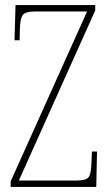

<svg xmlns="http://www.w3.org/2000/svg" viewBox="-20 -734 431 754"><path d="M22 0V-22L322 -689H119Q80 -689 69.5 -675Q59 -661 58 -620L57 -576H37L41 -714H354V-693L54 -25H280Q319 -25 328.5 -39Q338 -53 339 -93L341 -139H361L358 0Z"/></svg>

Font: Noto Serif Khmer ExtraCondensed Thin
Style: Regular
Weight: 100
Width: 2
Designer: Danh Hong and the Monotype Design Team
Foundry: Monotype Imaging Inc.
Version: Version 2.004; ttfautohint (v1.8.4.7-5d5b)